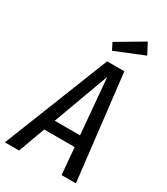

<svg xmlns="http://www.w3.org/2000/svg" viewBox="-248 -997 948 1091"><g transform="rotate(30 226.5 -451.0)"><path d="M343 0 328 -175H128L64 0H-29L244 -689H357L437 0ZM155 -248H321L289 -613ZM388 -902 425 -831 238 -755 215 -800Z"/></g></svg>

Font: Fira Sans Extra Condensed
Style: Italic
Weight: 400
Width: 3
Italic angle: -8°
Designer: Carrois Corporate & Edenspiekermann AG
Foundry: Carrois Corporate GbR & Edenspiekermann AG
Version: Version 4.203